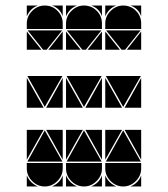

<svg xmlns="http://www.w3.org/2000/svg" viewBox="-20 -677 608 695"><path d="M284 -657Q311 -657 330 -638Q349 -619 349 -592V-572H219V-592Q219 -618 238.5 -637.5Q258 -657 284 -657ZM142 -657Q169 -657 188 -638Q207 -619 207 -592V-572H77V-592Q77 -618 96.5 -637.5Q116 -657 142 -657ZM426 -657Q453 -657 472 -638Q491 -619 491 -592V-572H361V-592Q361 -618 380.5 -637.5Q400 -657 426 -657ZM426 -2Q400 -2 380.5 -21.5Q361 -41 361 -67V-87H491V-67Q491 -41 471.5 -21.5Q452 -2 426 -2ZM142 -2Q116 -2 96.5 -21.5Q77 -41 77 -67V-87H207V-67Q207 -41 187.5 -21.5Q168 -2 142 -2ZM284 -2Q258 -2 238.5 -21.5Q219 -41 219 -67V-87H349V-67Q349 -41 329.5 -21.5Q310 -2 284 -2ZM348 -402 284 -290 221 -402ZM206 -402 142 -290 79 -402ZM77 -287V-395L138 -287ZM219 -287V-395L280 -287ZM207 -287H147L207 -395ZM349 -287H289L349 -395ZM219 -42Q231 -14 259 -2H219ZM77 -42Q89 -14 117 -2H77ZM361 -42Q373 -14 401 -2H361ZM310 -2Q324 -8 334 -18Q344 -28 349 -42V-2ZM361 -657H401Q387 -652 377 -642Q367 -632 361 -618ZM168 -2Q182 -8 192 -18Q202 -28 207 -42V-2ZM219 -657H259Q245 -652 235 -642Q225 -632 219 -618ZM77 -657H117Q103 -652 93 -642Q83 -632 77 -618ZM452 -2Q466 -8 476 -18Q486 -28 491 -42V-2ZM349 -657V-618Q339 -647 310 -657ZM491 -657V-618Q481 -647 452 -657ZM207 -657V-618Q197 -647 168 -657ZM490 -402 426 -290 363 -402ZM361 -287V-395L422 -287ZM491 -287H431L491 -395ZM221 -92 284 -205 348 -92ZM363 -92 426 -205 490 -92ZM347 -567 291 -497H278L222 -567ZM489 -567 433 -497H420L364 -567ZM361 -207H422L361 -99ZM219 -207H280L219 -99ZM349 -207V-99L289 -207ZM491 -207V-99L431 -207ZM219 -497V-563L272 -497ZM361 -497V-563L414 -497ZM349 -497H297L349 -563ZM491 -497H439L491 -563ZM79 -92 142 -205 206 -92ZM205 -567 149 -497H136L80 -567ZM77 -207H138L77 -99ZM207 -207V-99L147 -207ZM77 -497V-563L130 -497ZM207 -497H155L207 -563Z"/></svg>

Font: CAT DyFa
Style: Regular
Weight: 400
Designer: Peter Wiegel
Foundry: Peter Wiegel
Version: Version 1.001; ttfautohint (v1.3)